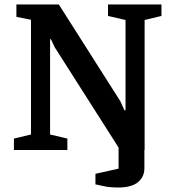

<svg xmlns="http://www.w3.org/2000/svg" viewBox="-20 -668 768 855"><path d="M507 167Q467 167 439.5 160.5Q412 154 405 153V106L508 83V-98H623V81Q623 120 594 143.5Q565 167 507 167ZM42 0V-51L118 -69V-580L53 -593V-648H242L516 -217L534 -177H539V-579L461 -597V-648H699V-597L624 -579V0H515L224 -457L207 -493H203V-69L280 -51V0Z"/></svg>

Font: Faustina Light SemiBold
Style: Regular
Weight: 600
Version: Version 1.200